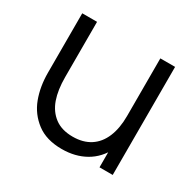

<svg xmlns="http://www.w3.org/2000/svg" viewBox="-126 -679 846 831"><g transform="rotate(30 297.0 -263.5)"><path d="M276.3 13.3Q199.3 13.3 150.9 -23.5Q102.5 -60.3 81.2 -117.2Q60 -174 60 -243V-540H134V-264.3Q134 -200 149.8 -154.7Q165.7 -109.3 200.6 -83Q235.5 -56.7 290.7 -56.7Q342.3 -56.7 377.9 -79.8Q413.5 -102.8 431.9 -146.8Q450.3 -190.7 450.3 -252L502.3 -240.3Q502.3 -159.3 473.8 -102.1Q445.3 -44.8 394.4 -15.8Q343.5 13.3 276.3 13.3ZM458 0V-133H450.3V-540H524V0Z"/></g></svg>

Font: Hauora
Style: Regular
Weight: 400
Designer: Wayne Shih
Foundry: WCYS
Version: Version 1.001